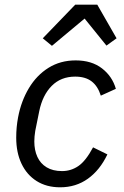

<svg xmlns="http://www.w3.org/2000/svg" viewBox="-20 -785 528 817"><path d="M236 12Q178 12 136 -14.5Q94 -41 71.5 -88.5Q49 -136 49 -199Q49 -222 51 -243.5Q53 -265 57 -286Q70 -355 103 -410Q136 -465 186.5 -496.5Q237 -528 302 -528Q370 -528 414 -494Q458 -460 473 -407L409 -378Q396 -419 369.5 -439Q343 -459 300 -459Q239 -459 200 -419.5Q161 -380 147 -312L130 -228Q128 -217 127 -204.5Q126 -192 126 -183Q126 -146 139 -117.5Q152 -89 178.5 -73Q205 -57 244 -57Q282 -57 313.5 -78.5Q345 -100 376 -158L437 -128Q405 -61 354 -24.5Q303 12 236 12ZM300 -765H394L476 -622L433 -591L340 -706L201 -590L162 -622Z"/></svg>

Font: IBM Plex Sans Var
Style: Italic
Weight: 400
Italic angle: -11.31°
Designer: Mike Abbink, Paul van der Laan, Pieter van Rosmalen
Foundry: Bold Monday
Version: Version 1.001